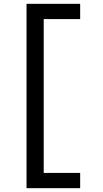

<svg xmlns="http://www.w3.org/2000/svg" viewBox="-20 -843 540 1006"><path d="M119 143V-823H400V-743H209V63H400V143Z"/></svg>

Font: Iosevka SS18 Medium
Style: Regular
Weight: 500
Monospace: yes
Designer: Belleve Invis
Foundry: Belleve Invis
Version: Version 25.1.1; ttfautohint (v1.8.4)